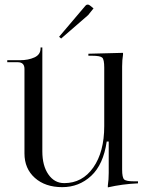

<svg xmlns="http://www.w3.org/2000/svg" viewBox="-20 -810 635 839"><path d="M247.1 -641.6 238.3 -649.4 353.5 -785.2Q357.4 -790 363.3 -790Q368.2 -790 373 -786.1L388.7 -773.4L365.2 -744.1ZM583 -17.6V-8.8Q515.6 -5.9 451.2 8.8V1Q455.1 -25.4 455.1 -54.7V-191.4H446.3Q431.6 -90.8 378.4 -41.5Q325.2 7.8 252 7.8Q177.7 7.8 132.3 -32.7Q86.9 -73.2 86.9 -139.6V-508.8Q86.9 -538.1 57.6 -538.1H11.7V-546.9H67.4Q103.5 -546.9 130.4 -559.1Q157.2 -571.3 157.2 -598.6V-602.5H165V-519.5V-148.4Q165 -85.9 191.4 -47.9Q217.8 -9.8 260.7 -9.8Q339.8 -9.8 387.7 -78.1Q435.5 -146.5 435.5 -258.8V-514.6Q435.5 -549.8 426.8 -558.1Q418 -566.4 382.8 -566.4H366.2V-575.2L517.6 -579.1V-571.3Q513.7 -547.9 513.7 -519.5V-69.3Q513.7 -34.2 522.5 -25.9Q531.2 -17.6 566.4 -17.6Z"/></svg>

Font: FoglihtenNo07
Style: Regular
Weight: 500
Designer: gluk (gluksza@wp.pl)
Foundry: gluk (gluksza@wp.pl)
Version: Version 0.871